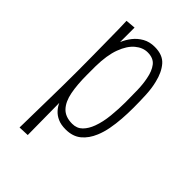

<svg xmlns="http://www.w3.org/2000/svg" viewBox="-201 -610 844 844"><g transform="rotate(45 221.5 -187.5)"><path d="M81 148Q81 148 81.5 125Q82 102 82.5 64Q83 26 84 -21Q85 -68 85.5 -117Q86 -166 86 -209Q86 -251 85.5 -297.5Q85 -344 84.5 -388Q84 -432 83.5 -466Q83 -500 82 -516L128 -520V-430Q138 -454 154.5 -475Q171 -496 195 -509.5Q219 -523 251 -523Q301 -523 326 -494Q351 -465 362 -418Q370 -387 372 -348.5Q374 -310 374 -268Q374 -232 371.5 -197.5Q369 -163 363 -131.5Q357 -100 346 -74Q330 -35 302 -12Q274 11 230 11Q201 11 181 2Q161 -7 148 -21.5Q135 -36 128 -52L130 146ZM127 -224Q127 -165 135.5 -120.5Q144 -76 167 -51.5Q190 -27 233 -27Q262 -27 280.5 -45.5Q299 -64 310 -94Q323 -129 327.5 -174Q332 -219 332 -259Q332 -299 331 -335.5Q330 -372 324 -401Q317 -439 299.5 -461.5Q282 -484 246 -484Q216 -484 189 -461.5Q162 -439 145 -393.5Q128 -348 127 -278Z"/></g></svg>

Font: Truculenta ExtraLight
Style: Regular
Weight: 250
Version: Version 1.002